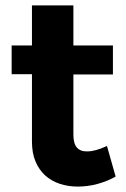

<svg xmlns="http://www.w3.org/2000/svg" viewBox="-20 -682 466 709"><path d="M407 -30Q377 -13 341 -3Q305 7 267 7Q231 7 200 -3.5Q169 -14 146.5 -34.5Q124 -55 111 -86Q98 -117 98 -159V-408H23V-514H98V-662H251V-514H397V-407H251V-185Q251 -151 264.5 -136.5Q278 -122 303 -123Q332 -123 375 -143Z"/></svg>

Font: Montserrat Semi Bold
Style: Regular
Weight: 600
Designer: Julieta Ulanovsky
Foundry: Julieta Ulanovsky
Version: Version 3.001 September 28, 2015